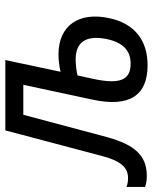

<svg xmlns="http://www.w3.org/2000/svg" viewBox="8 -632 586 737"><g transform="rotate(-90 301.5 -263.0)"><path d="M-5 7C72 7 114 -37 144 -145L230 -467H345L288 -201C258 -62 302 10 420 10C514 10 580 -38 601 -138C626 -254 572 -332 462 -332C441 -332 415 -329 395 -324L440 -536H170L72 -166C51 -86 24 -65 -14 -65C-26 -65 -37 -67 -47 -71V0C-39 4 -23 7 -5 7ZM368 -200 381 -259C401 -264 427 -266 443 -266C509 -266 536 -226 521 -149C508 -85 477 -55 426 -55C362 -55 346 -98 368 -200Z"/></g></svg>

Font: Noto Sans Condensed
Style: Italic
Weight: 400
Width: 3
Italic angle: -12°
Designer: Monotype Design Team
Foundry: Monotype Imaging Inc.
Version: Version 2.013